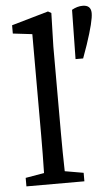

<svg xmlns="http://www.w3.org/2000/svg" viewBox="-53 -776 471 812"><g transform="rotate(-5 182.5 -370.0)"><path d="M272 0H25.9V-36.1L105 -49.8Q106.9 -131.8 106.9 -210V-639.2L24.9 -648.9V-684.1L181.2 -729L194.8 -721.2L190.9 -579.1V-210Q190.9 -129.9 192.9 -49.8L272 -36.1ZM329.1 -740.2Q364.3 -740.2 364.7 -706.5Q365.2 -672.9 332 -574.2L312 -518.1H279.8L283.2 -727.1Q306.2 -740.2 329.1 -740.2Z"/></g></svg>

Font: SourceSerifPro-Regular
Style: Regular
Weight: 400
Designer: Frank Grießhammer
Foundry: Adobe Systems Incorporated
Version: Version 1.014;PS Version 1.0;hotconv 1.0.73;makeotf.lib2.5.5